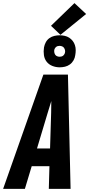

<svg xmlns="http://www.w3.org/2000/svg" viewBox="-43 -1215 574 1235"><path d="M-23 0 236 -735H394L411 0H271L275 -146H161L117 0ZM279 -260 286 -490Q286 -509 286.5 -527.5Q287 -546 287 -565Q281 -546 275.5 -527.5Q270 -509 264 -490L195 -260ZM341 -782Q316 -782 293.5 -791Q271 -800 257 -818Q243 -836 239.5 -860.5Q236 -885 240 -910Q243 -927 251.5 -943Q260 -959 274.5 -969.5Q289 -980 306.5 -984Q324 -988 341 -988Q357 -988 373 -984.5Q389 -981 402 -972.5Q415 -964 424.5 -952Q434 -940 439 -924.5Q444 -909 444 -892.5Q444 -876 441 -860Q439 -843 430 -827Q421 -811 406.5 -800.5Q392 -790 375 -786Q358 -782 341 -782ZM341 -850Q346 -850 352 -851.5Q358 -853 362.5 -856.5Q367 -860 370.5 -865.5Q374 -871 375 -877Q377 -885 375 -893Q373 -901 368.5 -907.5Q364 -914 356 -917Q348 -920 340 -920Q334 -920 328.5 -918.5Q323 -917 318.5 -913.5Q314 -910 310.5 -904.5Q307 -899 306 -893Q305 -885 306.5 -877Q308 -869 312.5 -862.5Q317 -856 325 -853Q333 -850 341 -850ZM346 -991 285 -1049 436 -1195 511 -1125Z"/></svg>

Font: Iosevka Heavy
Style: Italic
Weight: 900
Italic angle: -9°
Monospace: yes
Designer: Belleve Invis
Foundry: Belleve Invis
Version: Version 32.5.0; ttfautohint (v1.8.4)